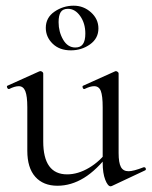

<svg xmlns="http://www.w3.org/2000/svg" viewBox="-20 -645 533 675"><path d="M76 -115V-268Q76 -307 69 -324.5Q62 -342 46 -342Q32 -342 12 -332H11Q7 -332 5 -337.5Q3 -343 7 -344L118 -394L122 -395Q125 -395 128.5 -392.5Q132 -390 132 -387V-148Q132 -32 216 -32Q254 -32 293 -55Q332 -78 360 -117L365 -106Q320 -47 275 -19.5Q230 8 182 8Q132 8 104 -23.5Q76 -55 76 -115ZM432 -43Q449 -43 485 -57H487Q491 -57 492.5 -52.5Q494 -48 490 -46L373 9L369 10Q359 10 350 -13Q341 -36 341 -73V-268Q341 -308 334.5 -325Q328 -342 311 -342Q297 -342 277 -332H276Q272 -332 270.5 -337.5Q269 -343 273 -344L384 -394L387 -395Q390 -395 393.5 -392.5Q397 -390 397 -387V-107Q397 -73 405 -58Q413 -43 432 -43ZM141 -547Q141 -583 171.5 -604Q202 -625 239 -625Q274 -625 300 -601.5Q326 -578 326 -545Q326 -510 296.5 -489Q267 -468 229 -468Q189 -468 165 -491.5Q141 -515 141 -547ZM280 -527Q280 -563 262 -588.5Q244 -614 219 -614Q201 -614 193.5 -602.5Q186 -591 186 -567Q186 -533 202 -505.5Q218 -478 245 -478Q263 -478 271.5 -490Q280 -502 280 -527Z"/></svg>

Font: Cormorant Infant
Style: Regular
Weight: 400
Designer: Christian Thalmann (Catharsis Fonts)
Foundry: Catharsis Fonts
Version: Version 4.000